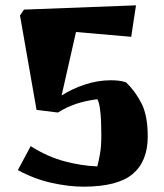

<svg xmlns="http://www.w3.org/2000/svg" viewBox="-20 -676 614 720"><path d="M293 24Q237 24 172.5 9.5Q108 -5 47 -38L95 -128Q158 -88 222.5 -71Q287 -54 345 -52Q350 -72 355 -99Q360 -126 360 -169Q360 -193 359 -220.5Q358 -248 354.5 -271Q351 -294 345 -304Q299 -298 264 -286Q229 -274 197 -254L117 -264L55 -618L70 -640L490 -656L472 -538L265 -556L211 -318Q250 -343 298.5 -359Q347 -375 395 -375Q410 -375 424.5 -373.5Q439 -372 453 -367Q489 -332 511.5 -286.5Q534 -241 534 -164Q534 -71 477.5 -23.5Q421 24 293 24Z"/></svg>

Font: Joti One
Style: Regular
Weight: 400
Designer: Eduardo Rodriguez Tunni
Foundry: Eduardo Rodriguez Tunni
Version: Version 1.002; ttfautohint (v1.8.4.7-5d5b);gftools[0.9.24]